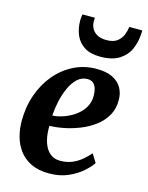

<svg xmlns="http://www.w3.org/2000/svg" viewBox="-123 -898 757 985"><g transform="rotate(15 255.0 -406.0)"><path d="M453 -102Q439.5 -81 409.8 -54.5Q380 -28 336 -8.5Q292 11 234.5 11Q178.5 11 139.2 -8Q100 -27 76 -59.2Q52 -91.5 41.2 -131.5Q30.5 -171.5 30.5 -212.5Q30.5 -288.5 53.5 -353.5Q76.5 -418.5 117.5 -467Q158.5 -515.5 213.8 -543Q269 -570.5 333.5 -570.5Q385.5 -570.5 418.5 -554.2Q451.5 -538 467.5 -510.2Q483.5 -482.5 484 -448Q485 -400 464.5 -363.8Q444 -327.5 409.5 -301.5Q375 -275.5 333.5 -259Q292 -242.5 250.2 -234.2Q208.5 -226 174.5 -225.5Q173.5 -190.5 179.2 -161.5Q185 -132.5 197.2 -111.2Q209.5 -90 228.5 -78.2Q247.5 -66.5 273.5 -66.5Q308.5 -66.5 336.5 -78.2Q364.5 -90 386.5 -108.5Q408.5 -127 425.5 -147ZM303 -508Q271 -508 248 -486.2Q225 -464.5 209.5 -429.8Q194 -395 185.5 -355.5Q177 -316 175 -280Q196 -281 220.8 -288Q245.5 -295 269.5 -308Q293.5 -321 313 -339.5Q332.5 -358 343.8 -382.5Q355 -407 354 -436.5Q353 -472 340 -490Q327 -508 303 -508ZM333.5 -635.5Q281 -635.5 248.8 -656.2Q216.5 -677 201.8 -711.8Q187 -746.5 187 -790Q187 -799.5 188.2 -807.8Q189.5 -816 190.5 -821.5H256.5Q256.5 -817 256 -812Q255.5 -807 255.5 -801.5Q255.5 -783 264.5 -765.5Q273.5 -748 292.8 -737Q312 -726 342.5 -726Q380 -726 400 -742Q420 -758 428.5 -780.2Q437 -802.5 439 -821.5H508Q508 -817 507.8 -812Q507.5 -807 507 -801Q505 -758 488 -720.2Q471 -682.5 433.8 -659Q396.5 -635.5 333.5 -635.5Z"/></g></svg>

Font: Merriweather
Style: Bold Italic
Weight: 700
Italic angle: -7.8°
Version: Version 2.101